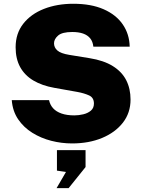

<svg xmlns="http://www.w3.org/2000/svg" viewBox="-20 -752 752 1020"><path d="M363 10Q307 10 252.2 -4Q197.5 -18 151.8 -46.5Q106 -75 76.5 -118.2Q47 -161.5 42.5 -220H240.5Q246 -194.5 262.5 -176.5Q279 -158.5 307.2 -148.8Q335.5 -139 375 -139Q398.5 -139 422.5 -144.8Q446.5 -150.5 462.8 -164.2Q479 -178 479 -202Q479 -233.5 453 -245.2Q427 -257 391.5 -263.5L268 -285.5Q203.5 -297 157.5 -324.2Q111.5 -351.5 87.2 -395.5Q63 -439.5 63 -501Q63 -574 103.5 -625.8Q144 -677.5 213.5 -704.8Q283 -732 369.5 -732Q464 -732 530.2 -703Q596.5 -674 632 -622.5Q667.5 -571 669 -504H476Q473 -531.5 459 -548.5Q445 -565.5 421.2 -573.8Q397.5 -582 364 -582Q310 -582 288.5 -563Q267 -544 267 -522Q267 -499.5 284.8 -483.8Q302.5 -468 348 -460.5L455.5 -443Q531 -431 579.2 -401Q627.5 -371 650.5 -326Q673.5 -281 673.5 -223Q673.5 -152.5 632.8 -100.2Q592 -48 522 -19Q452 10 363 10ZM280.5 247.5 330.5 161.5 282.5 154.5V45.5H434.5V135.5L344.5 247.5Z"/></svg>

Font: Public Sans Thin Black
Style: Regular
Weight: 900
Version: Version 2.001